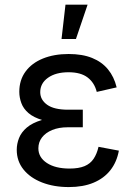

<svg xmlns="http://www.w3.org/2000/svg" viewBox="-20 -775 567 806"><path d="M268.6 10.3Q206.1 10.3 156.5 -9Q106.9 -28.3 78.6 -63.5Q50.3 -98.6 50.3 -146.5Q50.3 -170.9 59.8 -195.3Q69.3 -219.7 92.5 -239.5Q115.7 -259.3 155.5 -271.2Q195.3 -283.2 255.4 -283.2H327.6V-240.7H264.2Q226.6 -240.7 199 -229.2Q171.4 -217.8 156.2 -198Q141.1 -178.2 141.1 -152.3Q141.1 -114.3 176.8 -90.8Q212.4 -67.4 272 -67.4Q310.5 -67.4 335 -77.6Q359.4 -87.9 373 -108.4Q386.7 -128.9 393.6 -158.7L479 -142.6Q470.2 -94.7 443.4 -60.5Q416.5 -26.4 372.8 -8.1Q329.1 10.3 268.6 10.3ZM256.8 -259.3Q197.8 -259.3 159.4 -270.5Q121.1 -281.7 99.6 -300.3Q78.1 -318.8 69.6 -342.3Q61 -365.7 61 -389.6Q61 -439 87.2 -474.6Q113.3 -510.3 160.2 -529.3Q207 -548.3 268.1 -548.3Q325.7 -548.3 366.7 -531.7Q407.7 -515.1 433.3 -483.9Q459 -452.6 469.7 -408.2L386.2 -389.2Q376.5 -427.7 347.9 -449.7Q319.3 -471.7 267.6 -471.7Q213.9 -471.7 181.4 -448.5Q148.9 -425.3 148.9 -388.2Q148.9 -356 178 -335.2Q207 -314.5 265.6 -314.5H327.6V-259.3ZM238.3 -611.3 254.9 -755.4H347.7L298.8 -611.3Z"/></svg>

Font: Inter 17pt
Style: Regular
Weight: 400
Version: Version 4.001;git-66647c0bb